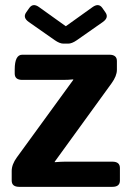

<svg xmlns="http://www.w3.org/2000/svg" viewBox="-20 -725 511 745"><path d="M91.8 -639.6Q67.4 -656.7 81.5 -676.8L93.8 -694.3Q108.4 -714.4 131.8 -697.3L234.9 -623.5H235.8L338.9 -697.3Q362.8 -714.4 377 -694.3L389.2 -676.8Q403.3 -656.7 378.9 -639.6L277.8 -568.8Q258.8 -555.7 244.6 -555.7H226.1Q211.9 -555.7 192.9 -568.8ZM54.7 0Q25.4 0 25.4 -24.4V-61.5Q25.4 -86.9 45.4 -114.3L264.2 -415V-417Q244.6 -415 225.1 -415H66.4Q37.1 -415 37.1 -439.5V-455.1Q37.1 -512.7 66.4 -512.7H404.3Q433.6 -512.7 433.6 -488.3V-454.1Q433.6 -430.2 412.6 -401.4L192.4 -97.7V-95.7Q218.3 -97.7 231.4 -97.7H416Q445.3 -97.7 445.3 -73.2V-24.4Q445.3 0 416 0Z"/></svg>

Font: Istok Web
Style: Bold
Weight: 700
Designer: Andrey V. Panov
Foundry: Andrey V. Panov
Version: Version 1.0.2g